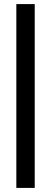

<svg xmlns="http://www.w3.org/2000/svg" viewBox="-20 -780 250 940"><path d="M60 140V-760H150V140Z"/></svg>

Font: Tektur
Style: Regular
Weight: 400
Designer: Adam Jagosz
Foundry: Adam Jagosz
Version: Version 1.005;gftools[0.9.30]